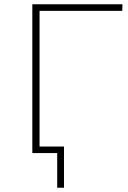

<svg xmlns="http://www.w3.org/2000/svg" viewBox="-20 -720 604 903"><path d="M132 0V-700H556L555 -669H166V0ZM249 163V0H132V-31H281V163Z"/></svg>

Font: Montserrat ExtraLight
Style: Regular
Weight: 200
Designer: Julieta Ulanovsky
Foundry: Julieta Ulanovsky
Version: Version 9.000; ttfautohint (v1.8.4.7-5d5b)